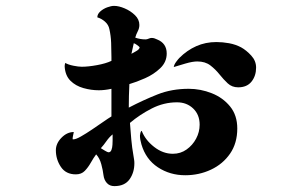

<svg xmlns="http://www.w3.org/2000/svg" viewBox="-20 -620 1040 653"><path d="M363 -163Q351 -153 342 -140Q333 -127 323 -116Q326 -114 336 -108Q346 -102 349 -102Q356 -102 359 -110Q362 -118 362.5 -128Q363 -138 363 -142ZM455 -459Q453 -462 446 -467Q439 -472 435 -473Q433 -464 431 -455Q429 -446 427 -437Q432 -440 443 -446Q454 -452 455 -459ZM787 -183Q787 -133 762.5 -97.5Q738 -62 697.5 -43Q657 -24 610 -24Q558 -24 517 -51Q476 -78 461 -129Q456 -146 456 -159Q456 -162 457.5 -168Q459 -174 462 -175Q474 -144 504 -120.5Q534 -97 568 -97Q594 -97 614.5 -111.5Q635 -126 647 -148.5Q659 -171 659 -196Q659 -230 637 -251Q615 -272 582 -272Q537 -272 496 -251Q455 -230 422 -202Q424 -174 426.5 -146Q429 -118 434 -90Q435 -83 436 -77.5Q437 -72 437 -65Q437 -33 420.5 -10Q404 13 369 13Q353 13 343.5 2.5Q334 -8 332 -24Q330 -41 324.5 -61.5Q319 -82 307 -95Q298 -83 289 -67Q280 -51 268.5 -39Q257 -27 238 -27Q204 -27 187 -52.5Q170 -78 170 -109Q170 -132 189 -151.5Q208 -171 231 -171Q230 -165 228.5 -159Q227 -153 227 -147Q227 -146 229 -146Q238 -146 255.5 -156Q273 -166 293 -179.5Q313 -193 331 -205.5Q349 -218 359 -224V-318Q336 -313 316 -313Q290 -313 263.5 -320.5Q237 -328 219.5 -345.5Q202 -363 200 -393V-396Q200 -400 202 -406Q212 -400 229.5 -396.5Q247 -393 258 -393Q280 -393 310 -398.5Q340 -404 359 -413V-426Q359 -450 358 -474.5Q357 -499 352 -521Q349 -536 337 -546.5Q325 -557 311 -561Q311 -572 321 -581Q331 -590 344.5 -595Q358 -600 368 -600Q384 -600 404 -591.5Q424 -583 439 -568.5Q454 -554 454 -535Q454 -524 448.5 -513.5Q443 -503 440 -492Q457 -486 475 -486Q480 -486 485.5 -488.5Q491 -491 496 -491Q501 -491 505.5 -489.5Q510 -488 514 -486Q547 -473 547 -438Q547 -409 525 -388Q503 -367 473.5 -354Q444 -341 420 -334Q419 -314 418.5 -294Q418 -274 418 -254Q468 -280 516 -299Q564 -318 622 -318Q662 -318 700 -303Q738 -288 762.5 -258Q787 -228 787 -183ZM851 -390Q851 -362 835.5 -342.5Q820 -323 790 -323Q769 -323 754.5 -336.5Q740 -350 726.5 -367Q713 -384 695.5 -397.5Q678 -411 651 -411Q635 -411 611 -404Q587 -397 571 -392Q572 -400 579 -409.5Q586 -419 590 -423Q616 -449 647.5 -463Q679 -477 716 -477Q737 -477 759 -473Q781 -469 800 -459Q818 -449 834.5 -431Q851 -413 851 -390Z"/></svg>

Font: Kaisei Tokumin ExtraBold
Style: Regular
Weight: 800
Designer: Font-Kai, 金井和夫
Foundry: KAZUO KANAI
Version: Version 5.003